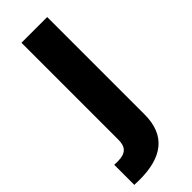

<svg xmlns="http://www.w3.org/2000/svg" viewBox="-276 -569 798 798"><g transform="rotate(-45 123.0 -170.0)"><path d="M60.4 -545.5V24.5C60.4 65.7 43 86.3 -5.7 86.3C-12.1 86.3 -17.8 86.3 -25.6 85.6V203.8C-14.6 204.2 -5.7 204.5 5 204.5C133.5 204.5 211.6 153.4 211.6 27V-545.5Z"/></g></svg>

Font: Karasuma Gothic
Style: Bold
Weight: 700
Designer: Rasmus Andersson / Ryoko Nishizuka
Foundry: Genbu
Version: Version 1.00